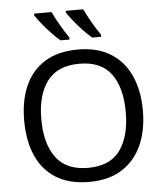

<svg xmlns="http://www.w3.org/2000/svg" viewBox="-62 -998 905 1062"><g transform="rotate(-5 390.5 -467.0)"><path d="M720 -358Q720 -247 682.5 -164.5Q645 -82 572 -36Q499 10 391 10Q280 10 206.5 -36Q133 -82 97 -165Q61 -248 61 -359Q61 -469 97 -551Q133 -633 206.5 -679Q280 -725 392 -725Q499 -725 572 -679.5Q645 -634 682.5 -551.5Q720 -469 720 -358ZM156 -358Q156 -223 213 -145.5Q270 -68 391 -68Q513 -68 569 -145.5Q625 -223 625 -358Q625 -493 569 -569.5Q513 -646 392 -646Q271 -646 213.5 -569.5Q156 -493 156 -358ZM440 -944Q456 -910 480.5 -867.5Q505 -825 526 -796V-784H476Q454 -802 427 -830.5Q400 -859 377 -888Q354 -917 343 -934V-944ZM264 -944Q280 -910 304.5 -867.5Q329 -825 350 -796V-784H300Q278 -802 251 -830.5Q224 -859 201 -888Q178 -917 167 -934V-944Z"/></g></svg>

Font: Noto IKEA Latin
Style: Regular
Weight: 400
Designer: Monotype Design Team
Foundry: Monotype Imaging Inc.
Version: Version 1.0